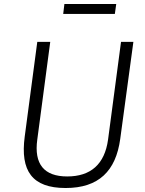

<svg xmlns="http://www.w3.org/2000/svg" viewBox="-20 -933 726 963"><path d="M563 -913H303L297 -863H556ZM583 -236 649 -723H587L522 -233C505 -109 435 -48 317 -48C201 -48 150 -110 167 -233L232 -723H167L104 -248C81 -76 141 10 309 10C475 10 561 -75 583 -236Z"/></svg>

Font: United Sans ExtraLight
Style: Italic
Weight: 200
Italic angle: -8°
Designer: Pablo Impallari, Rodrigo Fuenzalida (Modified by Dan O. Williams)
Version: Version 1.000;PS 001.000;hotconv 1.0.88;makeotf.lib2.5.64775